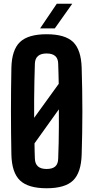

<svg xmlns="http://www.w3.org/2000/svg" viewBox="-20 -991 495 1020"><path d="M227.6 9.1Q129.7 9.1 86.2 -32.5Q42.6 -74.1 40.5 -170.5Q39.4 -226.3 38.8 -284Q38.2 -341.7 38.2 -400.3Q38.2 -458.9 38.8 -516.6Q39.4 -574.3 40.5 -630.2Q42.6 -726.3 86.2 -767.7Q129.7 -809.1 227.6 -809.1Q325.8 -809.1 368.5 -767.7Q411.2 -726.3 413.9 -630.2Q415.7 -573.6 416.6 -515.8Q417.6 -458 417.6 -399.7Q417.6 -341.4 416.6 -283.8Q415.7 -226.3 413.9 -170.5Q411.2 -74.1 368.5 -32.5Q325.8 9.1 227.6 9.1ZM227.6 -93.3Q258.6 -93.3 273.6 -106.8Q288.6 -120.4 289.1 -147.9Q290.8 -188.9 291.7 -232.1Q292.6 -275.2 292.8 -319.8Q293 -364.3 292.7 -410.2L163.3 -229.4Q163.3 -208.9 164 -188.5Q164.8 -168.1 165.3 -147.9Q166.3 -120.4 181.9 -106.8Q197.4 -93.3 227.6 -93.3ZM161.4 -365 292 -545.7Q291.5 -572.3 290.8 -599Q290.1 -625.8 289.1 -652.7Q288.6 -680 273.3 -693.4Q257.9 -706.9 227.6 -706.9Q197.4 -706.9 181.9 -693.4Q166.3 -680 165.3 -652.7Q163.8 -608.6 162.8 -561.2Q161.8 -513.9 161.4 -464.5Q160.9 -415.2 161.4 -365ZM192.9 -840 281.7 -971.2H363.9L271 -840Z"/></svg>

Font: Big Shoulders Display SC Thin
Style: Regular
Weight: 100
Designer: Patric King
Foundry: XO Type Co
Version: Version 2.002